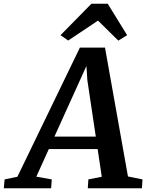

<svg xmlns="http://www.w3.org/2000/svg" viewBox="-89 -1000 777 1020"><path d="M335.4 -747.1H468.8L590.8 -62.5L668 -46.9L665 0H377.4L380.4 -46.9L451.7 -61L429.7 -208H170.4L104 -61.5L186 -46.9L182.6 0H-68.8L-64.5 -46.9L3.4 -61ZM419.9 -274.4 375 -574.7 370.1 -649.4 200.2 -274.4ZM232.4 -813 396.5 -980H483.4L586.4 -813L539.6 -784.2L431.6 -890.6L273.4 -784.7Z"/></svg>

Font: Brush Lettering One
Style: Bold Italic
Weight: 400
Italic angle: -7°
Designer: Eben Sorkin
Foundry: Eben Sorkin
Version: Version 1.001